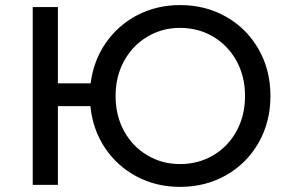

<svg xmlns="http://www.w3.org/2000/svg" viewBox="-20 -728 1139 756"><path d="M108.9 0V-700.2H208V-399.9H336.9Q348.1 -488.8 396.5 -558.8Q444.8 -628.9 521 -668.5Q597.2 -708 689 -708Q790 -708 871.1 -661.6Q952.1 -615.2 998.5 -533.7Q1044.9 -452.1 1044.9 -350.1Q1044.9 -248 998.5 -166.5Q952.1 -85 871.1 -38.6Q790 7.8 689 7.8Q594.7 7.8 517.8 -33.2Q440.9 -74.2 393.1 -146Q345.2 -217.8 335.9 -310.1H208V0ZM435.1 -350.1Q435.1 -272.9 468.5 -211.9Q502 -150.9 560.1 -116.5Q618.2 -82 689 -82Q761.2 -82 819.6 -116.5Q877.9 -150.9 911.4 -211.9Q944.8 -272.9 944.8 -350.1Q944.8 -427.2 911.4 -488Q877.9 -548.8 819.6 -583.5Q761.2 -618.2 689 -618.2Q618.2 -618.2 560.1 -583.5Q502 -548.8 468.5 -487.8Q435.1 -426.8 435.1 -350.1Z"/></svg>

Font: Montserrat Medium
Style: Regular
Weight: 500
Designer: Julieta Ulanovsky
Foundry: Julieta Ulanovsky
Version: Version 7.200